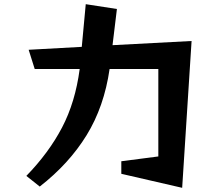

<svg xmlns="http://www.w3.org/2000/svg" viewBox="-20 -838 1040 918"><path d="M560 -7V-67L737 -90V-508H504Q478 -328 394 -191.5Q310 -55 170 54L106 3Q213 -107 276.5 -228Q340 -349 361 -508H146L117 -600L371 -614L390 -818L539 -795L518 -622L896 -642L851 60Z"/></svg>

Font: RocknRoll One
Style: Regular
Weight: 400
Designer: Fontworks Inc.
Foundry: Fontworks Inc.
Version: Version 1.100